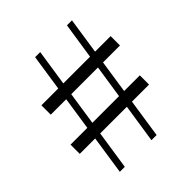

<svg xmlns="http://www.w3.org/2000/svg" viewBox="-194 -834 962 962"><g transform="rotate(-45 287.0 -353.0)"><path d="M102.8 0H138.1L245 -706.3H208.8ZM24.4 -270.9V-205.6H515.4V-270.9ZM551 -447.1V-513.4H60.6V-447.1ZM326.9 0H363.4L469.9 -706.3H434.5Z"/></g></svg>

Font: Source Han Serif TW VF
Style: Regular
Weight: 250
Designer: Ryoko NISHIZUKA 西塚涼子 (kana & ideographs); Frank Grießhammer (Latin, Greek & Cyrillic); Wenlong ZHANG 张文龙 (bopomofo); San
Foundry: Adobe
Version: Version 2.002;hotconv 1.1.0;makeotfexe 2.6.0